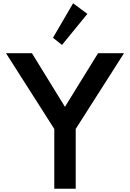

<svg xmlns="http://www.w3.org/2000/svg" viewBox="-20 -1149 792 1169"><path d="M512 -1064.5 425 -1129 302.5 -919 357.5 -875.5ZM441 0V-364L735 -825H577L375.5 -498.5L174.5 -825H16.5L310.5 -364V0Z"/></svg>

Font: Spartan SemiBold
Style: Regular
Weight: 600
Designer: Matt Bailey, Mirko Velimirovic
Foundry: Matt Bailey
Version: Version 1.003